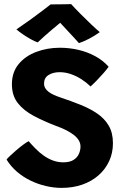

<svg xmlns="http://www.w3.org/2000/svg" viewBox="-20 -907 616 935"><path d="M280 8Q242.5 8 203.8 -1Q165 -10 128.8 -27.5Q92.5 -45 62.5 -70.8Q32.5 -96.5 12 -130Q15 -135 28 -147.2Q41 -159.5 58 -174.2Q75 -189 91.8 -201.5Q108.5 -214 119.5 -219.5Q135.5 -201 153.8 -182.5Q172 -164 192.8 -149.2Q213.5 -134.5 237.5 -125.5Q261.5 -116.5 288.5 -116.5Q319.5 -116.5 337.8 -128Q356 -139.5 364 -157.2Q372 -175 372 -193.5Q372 -208.5 364.5 -222Q357 -235.5 342 -247.8Q327 -260 304.8 -271.8Q282.5 -283.5 252.5 -294Q192.5 -317 144 -342.8Q95.5 -368.5 66.8 -405Q38 -441.5 38 -496.5Q38 -555 70.5 -594.5Q103 -634 156.5 -654.2Q210 -674.5 271.5 -674.5Q318 -674.5 361.8 -664.2Q405.5 -654 443.5 -633.5Q481.5 -613 509 -582Q501.5 -571 485.5 -552.5Q469.5 -534 451.5 -515.5Q433.5 -497 421 -486Q401 -505.5 376.5 -521.2Q352 -537 325 -546.2Q298 -555.5 270.5 -555.5Q238.5 -555.5 216.5 -541.8Q194.5 -528 194.5 -500.5Q194.5 -488 200.2 -478Q206 -468 216.5 -460Q227 -452 241.5 -445.2Q256 -438.5 274 -432.5Q325 -415.5 371.2 -397Q417.5 -378.5 453.2 -354.2Q489 -330 509.5 -295Q530 -260 530 -209.5Q530 -162 511.5 -122.2Q493 -82.5 459.8 -53.2Q426.5 -24 380.8 -8Q335 8 280 8ZM326.5 -887Q345.5 -866 372.5 -838.8Q399.5 -811.5 425.5 -787Q451.5 -762.5 466 -750.5Q441 -732.5 413.5 -718.2Q386 -704 364.5 -697Q351.5 -711.5 336.8 -727.5Q322 -743.5 307.5 -759Q293 -774.5 282.2 -786.2Q271.5 -798 267.5 -802.5H281.5Q276.5 -798.5 263.2 -787.8Q250 -777 232.5 -762.2Q215 -747.5 196.8 -731.2Q178.5 -715 163.5 -700.5Q150 -705 130.5 -715.8Q111 -726.5 92 -739.5Q73 -752.5 60 -764Q90 -784 125 -809.2Q160 -834.5 188.2 -856Q216.5 -877.5 226.5 -885.5Q235 -885.5 254.8 -885.8Q274.5 -886 295.2 -886.2Q316 -886.5 326.5 -887Z"/></svg>

Font: Grandstander Thin
Style: Bold
Weight: 700
Version: Version 1.200